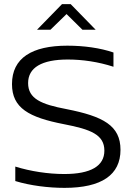

<svg xmlns="http://www.w3.org/2000/svg" viewBox="-20 -900 625 929"><path d="M529 -577V-646C465 -668 386 -679 306 -679C134 -679 38 -619 38 -493C38 -377 120 -332 290 -299C420 -274 485 -248 485 -171C485 -97 420 -58 291 -58C213 -58 128 -71 54 -94V-24C126 -2 214 9 292 9C472 9 563 -54 563 -175C563 -293 479 -337 302 -372C180 -395 116 -422 116 -498C116 -573 182 -612 308 -612C379 -612 455 -601 529 -577ZM159 -756H224L302 -832L379 -756H443L322 -880H280Z"/></svg>

Font: LT Wave Text Light
Style: Regular
Weight: 300
Designer: Daniel Lyons
Version: Version 2.5 (Glyphs App)